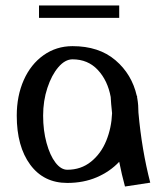

<svg xmlns="http://www.w3.org/2000/svg" viewBox="-20 -672 609 699"><path d="M388 -260Q386 -207 367 -160Q348 -113 311.5 -83.5Q275 -54 225 -54Q202 -54 182 -80Q162 -106 149.5 -151.5Q137 -197 137 -251Q137 -305 152.5 -352Q168 -399 192.5 -427.5Q217 -456 244 -456Q300 -456 336 -417.5Q372 -379 383 -319Q384 -297 388 -260ZM435 7 527 -7Q496 -127 484 -262Q484 -290 480 -313Q479 -316 479 -323H478Q460 -402 400 -453Q340 -504 244 -504Q185 -504 138.5 -471Q92 -438 66.5 -380.5Q41 -323 41 -251Q41 -139 90 -72.5Q139 -6 225 -6Q284 -6 332 -26.5Q380 -47 414 -83Q423 -37 435 7ZM122 -652V-607H414V-652Z"/></svg>

Font: LXGW Marker Gothic
Style: Regular
Weight: 400
Version: Version 1.001